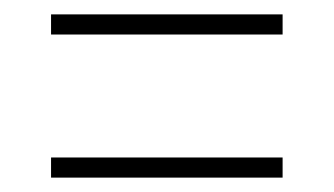

<svg xmlns="http://www.w3.org/2000/svg" viewBox="-20 -491 465 267"><path d="M51 -443H373V-471H51ZM51 -244H373V-272H51Z"/></svg>

Font: Noto Serif ExtraCondensed Thin
Style: Regular
Weight: 100
Width: 2
Designer: Monotype Design Team
Foundry: Monotype Imaging Inc.
Version: Version 2.013